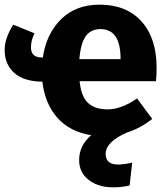

<svg xmlns="http://www.w3.org/2000/svg" viewBox="-24 -568 722 825"><path d="M649 -276Q649 -243 646 -219H318Q325 -152 355 -125Q385 -98 438 -98Q497 -98 565 -145L630 -57Q580 -17 520 2Q430 42 430 93Q430 139 483 139Q507 139 544 131L533 229Q498 237 463 237Q398 237 357 205Q316 173 316 120Q316 57 368 13Q275 -2 222 -62.5Q169 -123 158 -217Q78 -218 37 -255Q-4 -292 -4 -353Q-4 -404 33 -462L124 -425Q109 -393 109 -365Q109 -321 155 -321H160Q175 -423 238.5 -485.5Q302 -548 404 -548Q519 -548 584 -476Q649 -404 649 -276ZM494 -314V-321Q492 -443 408 -443Q367 -443 345 -413.5Q323 -384 317 -314Z"/></svg>

Font: Fira Sans
Style: Bold
Weight: 700
Designer: bBox Type GmbH & Carrois Corporate GbR & Edenspiekermann AG
Foundry: bBox Type GmbH & Carrois Corporate GbR & Edenspiekermann AG
Version: Version 4.301;PS 004.301;hotconv 1.0.88;makeotf.lib2.5.64775